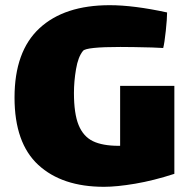

<svg xmlns="http://www.w3.org/2000/svg" viewBox="-20 -672 734 740"><path d="M652 -341V-2Q572 24 501 36Q430 48 381 48Q219 48 127.5 -36.5Q36 -121 36 -296Q36 -474 132 -563Q228 -652 403 -652Q495 -652 624 -624Q624 -600 619 -553Q614 -506 609 -487L566 -489Q488 -491 444 -491Q312 -491 300 -476Q281 -453 273 -405.5Q265 -358 265 -314Q265 -234 283 -190Q301 -146 338 -128Q375 -110 438 -110H443V-341Z"/></svg>

Font: Lalezar
Style: Regular
Weight: 400
Designer: Borna Izadpanah
Foundry: Borna Izadpanah
Version: Version 1.003;November 28, 2018;FontCreator 11.5.0.2421 64-b